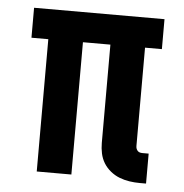

<svg xmlns="http://www.w3.org/2000/svg" viewBox="-44 -562 587 613"><g transform="rotate(5 250.0 -256.0)"><path d="M446 8H426Q409 8 392.5 5.5Q376 3 360.5 -3Q345 -9 331.5 -20Q318 -31 309.5 -45Q301 -59 297.5 -75.5Q294 -92 294 -109V-424H206V0H95V-424H41V-520H459V-424H405V-109Q405 -104 406.5 -100Q408 -96 411 -93Q414 -90 418 -89Q422 -88 426 -88H446Z"/></g></svg>

Font: Iosevka Fixed
Style: Bold
Weight: 700
Monospace: yes
Designer: Belleve Invis
Foundry: Belleve Invis
Version: Version 32.3.0